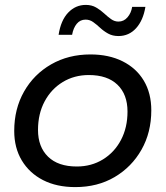

<svg xmlns="http://www.w3.org/2000/svg" viewBox="-20 -757 675 783"><path d="M287 6Q211 6 155.5 -22.5Q100 -51 69 -102.5Q38 -154 38 -223Q38 -313 78 -383.5Q118 -454 188.5 -494.5Q259 -535 349 -535Q424 -535 480 -507Q536 -479 566.5 -428Q597 -377 597 -307Q597 -217 557 -146.5Q517 -76 447.5 -35Q378 6 287 6ZM293 -78Q353 -78 400 -107Q447 -136 473.5 -186.5Q500 -237 500 -302Q500 -372 459 -411.5Q418 -451 342 -451Q283 -451 236 -422.5Q189 -394 162 -343.5Q135 -293 135 -227Q135 -158 176 -118Q217 -78 293 -78ZM463 -610Q439 -610 421 -620Q403 -630 388.5 -643.5Q374 -657 360 -667Q346 -677 329 -677Q307 -677 293 -660Q279 -643 274 -615H219Q228 -674 258 -705.5Q288 -737 330 -737Q354 -737 372 -726.5Q390 -716 404.5 -702.5Q419 -689 433 -679Q447 -669 463 -669Q485 -669 500 -686.5Q515 -704 519 -729H573Q564 -674 535 -642Q506 -610 463 -610Z"/></svg>

Font: MOST Montserrat Medium
Style: Italic
Weight: 500
Italic angle: -11.3°
Designer: Julieta Ulanovsky
Foundry: Julieta Ulanovsky
Version: Version 8.000;March 11, 2024;FontCreator 15.0.0.2926 64-bit